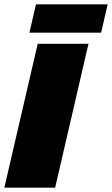

<svg xmlns="http://www.w3.org/2000/svg" viewBox="-28 -861 514 881"><path d="M466 -841 436 -711H107L137 -841ZM378 -660 225 0H-8L145 -660Z"/></svg>

Font: Elaine Sans Black
Style: Italic
Weight: 900
Italic angle: -13°
Designer: Wei Huang
Foundry: Wei Huang
Version: Version 2.001;December 24, 2019;FontCreator 12.0.0.2547 64-b